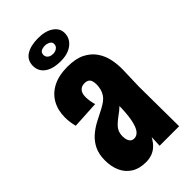

<svg xmlns="http://www.w3.org/2000/svg" viewBox="-224 -765 834 834"><g transform="rotate(-45 193.5 -347.5)"><path d="M236 0 240 -85 231 -384Q230 -407 221.5 -415Q213 -423 197 -423Q179 -423 168.5 -411.5Q158 -400 158 -377Q158 -365 160 -352.5Q162 -340 166 -326L40 -319Q36 -334 34 -349Q32 -364 32 -377Q32 -421 50.5 -454.5Q69 -488 105.5 -507Q142 -526 196 -526Q246 -526 277.5 -510Q309 -494 327 -467.5Q345 -441 351.5 -409Q358 -377 357 -345L354 -245L356 0ZM144 9Q104 9 77 -8Q50 -25 36.5 -54.5Q23 -84 23 -122Q23 -161 36 -187.5Q49 -214 70.5 -233Q92 -252 118.5 -266Q145 -280 171 -293Q186 -301 197.5 -309.5Q209 -318 216.5 -329.5Q224 -341 227.5 -354.5Q231 -368 231 -384L286 -349Q281 -314 267.5 -289Q254 -264 236.5 -247Q219 -230 201 -218Q185 -206 173.5 -195Q162 -184 156.5 -171.5Q151 -159 151 -142Q151 -129 154.5 -119.5Q158 -110 164.5 -105Q171 -100 181 -100Q197 -100 209 -115Q221 -130 228 -166Q235 -202 235 -264L280 -312Q280 -245 274 -187Q268 -129 253 -84.5Q238 -40 211.5 -15.5Q185 9 144 9ZM193 -563Q161 -563 138.5 -571.5Q116 -580 104 -596Q92 -612 92 -634Q92 -669 119.5 -686.5Q147 -704 193 -704Q238 -704 264.5 -685.5Q291 -667 291 -638Q291 -605 264 -584Q237 -563 193 -563ZM193 -609Q197 -609 204.5 -611Q212 -613 218.5 -619.5Q225 -626 225 -637Q225 -648 214.5 -654Q204 -660 191 -660Q177 -660 167.5 -654.5Q158 -649 158 -635Q158 -628 162 -622Q166 -616 173.5 -612.5Q181 -609 193 -609Z"/></g></svg>

Font: Truculenta Black
Style: Regular
Weight: 900
Version: Version 1.002